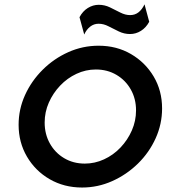

<svg xmlns="http://www.w3.org/2000/svg" viewBox="-20 -847 776 880"><path d="M356.2 12.5Q273.6 12.5 207.6 -25.7Q141.7 -63.9 103.5 -129.2Q65.3 -194.4 65.3 -275Q65.3 -346.5 94.8 -411.5Q124.3 -476.4 175.7 -527.4Q227.1 -578.5 293.1 -608Q359 -637.5 431.9 -637.5Q514.6 -637.5 580.2 -599.3Q645.8 -561.1 684.4 -496.2Q722.9 -431.2 722.9 -350Q722.9 -278.5 693.4 -213.2Q663.9 -147.9 612.2 -97.2Q560.4 -46.5 494.4 -17Q428.5 12.5 356.2 12.5ZM368.8 -97.2Q414.6 -97.2 456.9 -116.7Q499.3 -136.1 532.3 -170.8Q565.3 -205.6 584.4 -249.3Q603.5 -293.1 603.5 -341Q603.5 -394.4 579.5 -436.8Q555.6 -479.2 513.9 -503.8Q472.2 -528.5 419.4 -528.5Q372.9 -528.5 330.6 -508.7Q288.2 -488.9 255.6 -454.5Q222.9 -420.1 203.8 -376.7Q184.7 -333.3 184.7 -285.4Q184.7 -231.9 208.7 -189.2Q232.6 -146.5 274.3 -121.9Q316 -97.2 368.8 -97.2ZM366 -688.9 344.4 -768.1Q359 -795.8 382.6 -810.4Q406.2 -825 432.6 -825Q459.7 -825 484 -813.2Q508.3 -801.4 531.2 -789.6Q554.2 -777.8 576.4 -777.8Q598.6 -777.8 614.9 -790.6Q631.2 -803.5 642.4 -827.1L663.9 -747.2Q649.3 -720.1 626 -705.6Q602.8 -691 575.7 -691Q549.3 -691 524.7 -702.8Q500 -714.6 477.4 -726.4Q454.9 -738.2 431.9 -738.2Q410.4 -738.2 393.4 -725Q376.4 -711.8 366 -688.9Z"/></svg>

Font: Afacad SemiBold
Style: Italic
Weight: 600
Italic angle: -14°
Designer: Kristian Moeller
Foundry: Dicotype
Version: Version 1.000